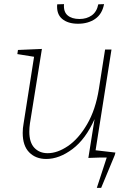

<svg xmlns="http://www.w3.org/2000/svg" viewBox="-20 -763 637 930"><path d="M257 -742 290 -743Q287 -706 307.5 -688.5Q328 -671 365 -671Q400 -671 424.5 -688.5Q449 -706 456 -742L484 -743Q475 -695 441 -671.5Q407 -648 358 -648Q309 -648 281 -671.5Q253 -695 257 -742ZM444 -35 539 -24 536 -12 470 147H449L497 0H466L408 2L438 -186Q395 -89 331 -41Q267 7 204 7Q153 7 121.5 -25Q90 -57 90 -119Q90 -142 94 -163L145 -488L64 -501L67 -521L183 -526L125 -165Q122 -144 122 -125Q122 -73 146.5 -47Q171 -21 211 -21Q258 -21 309 -55.5Q360 -90 401.5 -160.5Q443 -231 459 -332L489 -523H520L443 -35Z"/></svg>

Font: Bitter Pro ExtraLight
Style: Italic
Weight: 275
Italic angle: -9°
Designer: Sol Matas, and Bitter project Authors
Foundry: Sol Matas
Version: Version 1.010